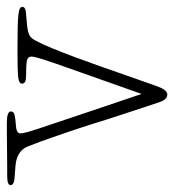

<svg xmlns="http://www.w3.org/2000/svg" viewBox="-12 -500 508 560"><g transform="rotate(-90 242.0 -220.0)"><path d="M403 -369Q394 -353 381.5 -322.5Q369 -292 355 -254.5Q341 -217 327 -177Q313 -137 301 -102.5Q289 -68 280 -43Q271 -18 269 -12Q259 14 246 14Q232 14 224 -9Q208 -58 195.5 -95Q183 -132 173.5 -162.5Q164 -193 156 -218.5Q148 -244 139 -270Q130 -296 120 -325Q110 -354 96 -390Q91 -404 82 -412Q73 -420 62 -424Q51 -428 37.5 -429Q24 -430 10 -431Q-18 -432 -18 -443Q-18 -453 8 -453Q12 -453 36 -453Q60 -453 87 -453.5Q114 -454 137 -454Q160 -454 164 -454Q197 -454 197 -442Q197 -434 186.5 -431.5Q176 -429 161 -428Q133 -427 133 -415Q133 -412 133.5 -408Q134 -404 137 -393Q140 -382 147 -361Q154 -340 167 -301.5Q180 -263 199.5 -204.5Q219 -146 248 -61Q281 -155 302.5 -215Q324 -275 336 -310Q348 -345 352.5 -360.5Q357 -376 357 -382Q357 -393 345 -395.5Q333 -398 299 -398Q278 -398 278 -410Q278 -419 297.5 -421Q317 -423 373 -423Q413 -423 438 -422.5Q463 -422 477.5 -420.5Q492 -419 497 -416Q502 -413 502 -409Q502 -400 486.5 -398.5Q471 -397 448 -395Q428 -393 419 -388Q410 -383 403 -369Z"/></g></svg>

Font: Life Savers
Style: Regular
Weight: 400
Designer: Pablo Impallari, Rodrigo Fuenzalida, Brenda Gallo
Foundry: Pablo Impallari, Rodrigo Fuenzalida, Brenda Gallo
Version: Version 3.001; ttfautohint (v0.95) -l 8 -r 50 -G 200 -x 14 -